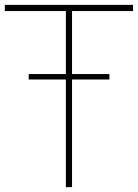

<svg xmlns="http://www.w3.org/2000/svg" viewBox="-20 -770 567 790"><path d="M0 -724.6V-750H527.3V-724.6H276.4V-465.3H430.2V-442.9H276.4V0H251V-442.9H98.1V-465.3H251V-724.6Z"/></svg>

Font: Spartan MB Thin
Style: Regular
Weight: 100
Designer: Matt Bailey, Mirko Velimirovic
Foundry: Matt Bailey
Version: Version 1.005